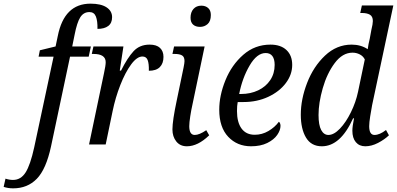

<svg xmlns="http://www.w3.org/2000/svg" viewBox="-151 -790 2171 1050"><path d="M-131 232 -121 187Q-100 194 -80 194Q-37 194 -11 153Q15 112 36 16L142 -480H60L67 -515L153 -536L165 -593Q200 -770 344 -770Q401 -770 431.5 -750Q462 -730 462 -696Q462 -664 441 -648Q420 -632 382 -632Q383 -675 373.5 -699.5Q364 -724 338 -724Q306 -724 288 -695.5Q270 -667 257 -600L244 -536H346L334 -480H232L128 11Q101 136 50 188Q-1 240 -79 240Q-107 240 -131 232Z M418 -391Q427 -432 427 -450Q427 -495 360 -495H351L360 -536H524L504 -404H511Q546 -474 579.5 -510Q613 -546 667 -546Q705 -546 724 -528Q743 -510 743 -479Q743 -443 723 -423Q703 -403 663 -403Q664 -442 656.5 -461.5Q649 -481 628 -481Q598 -481 566 -437.5Q534 -394 507 -325Q480 -256 465 -183L427 0H336Z M891 -693Q891 -723 907 -741Q923 -759 950 -759Q973 -759 987.5 -746Q1002 -733 1002 -708Q1002 -674 984.5 -658.5Q967 -643 943 -643Q919 -643 905 -655.5Q891 -668 891 -693ZM792 -82Q792 -130 816 -243L853 -421Q858 -446 858 -456Q858 -479 844.5 -487Q831 -495 804 -495H792L801 -536H968L901 -216Q895 -190 889.5 -154.5Q884 -119 884 -100Q884 -52 914 -52Q939 -52 977 -78L993 -50Q931 10 871 10Q834 10 813 -16.5Q792 -43 792 -82Z M1048 -190Q1048 -268 1082 -351.5Q1116 -435 1179.5 -490.5Q1243 -546 1328 -546Q1384 -546 1415.5 -516.5Q1447 -487 1447 -435Q1447 -382 1412 -335.5Q1377 -289 1316 -260.5Q1255 -232 1181 -232H1149Q1145 -212 1145 -183Q1145 -121 1170 -87Q1195 -53 1242 -53Q1282 -53 1317 -73.5Q1352 -94 1374 -124Q1378 -122 1380.5 -115.5Q1383 -109 1383 -102Q1383 -78 1365 -52Q1347 -26 1310.5 -8Q1274 10 1222 10Q1146 10 1097 -42Q1048 -94 1048 -190ZM1167 -276Q1219 -276 1261 -296Q1303 -316 1327 -352Q1351 -388 1351 -435Q1351 -467 1338.5 -483.5Q1326 -500 1302 -500Q1254 -500 1214 -431.5Q1174 -363 1157 -276Z M1494 -163Q1494 -247 1528.5 -336.5Q1563 -426 1626.5 -486Q1690 -546 1772 -546Q1822 -546 1860 -521Q1863 -546 1871 -578L1880 -627Q1888 -659 1888 -675Q1888 -700 1872 -709.5Q1856 -719 1828 -719H1819L1828 -760H2000L1884 -215Q1879 -189 1873.5 -154Q1868 -119 1868 -100Q1868 -52 1897 -52Q1925 -52 1960 -79L1976 -50Q1952 -27 1916.5 -8.5Q1881 10 1847 10Q1814 10 1795 -12.5Q1776 -35 1776 -75Q1776 -98 1785 -143H1780Q1711 10 1609 10Q1551 10 1522.5 -37.5Q1494 -85 1494 -163ZM1807 -288 1844 -465Q1835 -483 1816.5 -492.5Q1798 -502 1777 -502Q1722 -502 1679.5 -445Q1637 -388 1614 -307.5Q1591 -227 1591 -161Q1591 -106 1605.5 -79Q1620 -52 1645 -52Q1675 -52 1708 -86.5Q1741 -121 1768 -176Q1795 -231 1807 -288Z"/></svg>

Font: Noto Serif Narrow
Style: Italic
Weight: 400
Width: 4
Italic angle: -12°
Designer: Monotype Design Team
Foundry: Monotype Imaging Inc.
Version: Version 1.001